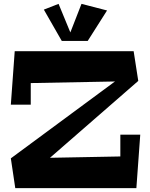

<svg xmlns="http://www.w3.org/2000/svg" viewBox="-20 -978 779 994"><path d="M695.8 -559.1 238.8 -161.1 603 -168V-280.8H706.1L686 -3.9H59.1L36.1 -158.2L575.2 -556.2L139.2 -547.9V-436H36.1L56.2 -712.9H671.9ZM434.1 -766.1H299.8L207 -928.2L283.2 -958L344.2 -810.1L401.9 -958L534.2 -923.8Z"/></svg>

Font: Peralta
Style: Regular
Weight: 400
Designer: Astigmatic (AOETI)
Foundry: Astigmatic (AOETI)
Version: Version 1.000